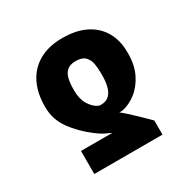

<svg xmlns="http://www.w3.org/2000/svg" viewBox="-162 -713 1054 1057"><g transform="rotate(-30 364.5 -185.0)"><path d="M576.7 183.6H143.1V37.1H341.3Q332.5 31.7 321.3 27.3Q310.1 22.9 294.2 14.2Q278.3 5.4 255.4 -11.7Q184.6 -64.9 138.9 -128.4Q93.3 -191.9 93.3 -268.6V-278.3Q93.8 -360.4 124.8 -422.1Q155.8 -483.9 216.3 -518.3Q276.9 -552.7 364.7 -552.7Q452.1 -552.7 512.7 -522Q573.2 -491.2 604.7 -436Q636.2 -380.9 636.2 -306.6V-296.9Q636.2 -224.6 609.6 -170.4Q583 -116.2 540.5 -83.3Q498 -50.3 450.7 -41Q450.7 -41 444.1 -41Q437.5 -41 432.1 -41Q445.8 -30.8 466.6 -12Q487.3 6.8 509.3 27.8Q531.2 48.8 549.6 66.9Q567.9 85 576.7 93.8ZM452.6 -268.6V-278.3Q453.1 -311 447.5 -340.3Q441.9 -369.6 423.1 -387.9Q404.3 -406.2 364.7 -406.2Q328.6 -406.2 309.6 -389.6Q290.5 -373 283.7 -344.2Q276.9 -315.4 276.9 -278.3V-268.6Q276.9 -215.3 298.1 -180.4Q319.3 -145.5 349.1 -130.9Q353.5 -128.9 357.9 -128.4Q362.3 -127.9 366.7 -127.9Q399.9 -127.9 418.7 -146.5Q437.5 -165 445.3 -197Q453.1 -229 452.6 -268.6Z"/></g></svg>

Font: Inter 17pt Black
Style: Regular
Weight: 900
Version: Version 4.001;git-66647c0bb